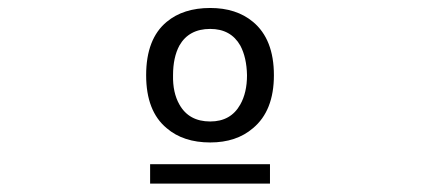

<svg xmlns="http://www.w3.org/2000/svg" viewBox="-20 -756 1040 474"><path d="M350.6 -350.6V-302.7H646.5V-350.6ZM656.2 -570.3Q656.2 -659.2 604.5 -702.1Q563.5 -736.3 499 -736.3Q432.6 -736.3 391.6 -702.1Q340.8 -660.2 340.8 -570.3Q340.8 -481.4 391.6 -439.5Q432.6 -404.3 499 -404.3Q563.5 -404.3 604.5 -439.5Q656.2 -482.4 656.2 -570.3ZM589.8 -570.3Q589.8 -527.3 573.2 -498Q549.8 -456.1 499 -456.1Q446.3 -456.1 422.9 -498Q406.2 -527.3 407.2 -570.3Q407.2 -614.3 422.9 -643.6Q446.3 -684.6 499 -684.6Q549.8 -684.6 573.2 -643.6Q588.9 -614.3 589.8 -570.3Z"/></svg>

Font: DotumChe
Style: Regular
Weight: 400
Monospace: yes
Version: Version 2.21